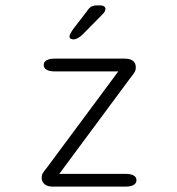

<svg xmlns="http://www.w3.org/2000/svg" viewBox="-20 -694 659 714"><path d="M135 -32.5Q135 -43 139.5 -50.5Q144 -58 154 -70L420 -428.5H184Q163.5 -428.5 153 -434.8Q142.5 -441 142.5 -452.5Q142.5 -463.5 153 -469.8Q163.5 -476 184 -476H443.5Q464 -476 474.5 -467.8Q485 -459.5 485 -443.5Q485 -433.5 480.8 -426Q476.5 -418.5 466.5 -406.5L200.5 -47.5H446Q466 -47.5 476.8 -41.5Q487.5 -35.5 487.5 -24Q487.5 -12.5 476.8 -6.2Q466 0 446 0H176.5Q156 0 145.5 -9.2Q135 -18.5 135 -32.5ZM252.5 -547.5Q248.5 -547.5 243.5 -549.8Q238.5 -552 238.5 -558.5Q238.5 -566.5 253 -587L302 -650.5Q311 -664.5 319.2 -669.2Q327.5 -674 343 -674H352.5Q361 -674 366.5 -670.5Q372 -667 372 -661Q372 -651 360.5 -640L289 -567.5Q278.5 -557 269.5 -552.2Q260.5 -547.5 252.5 -547.5Z"/></svg>

Font: Sono ExtraLight Monospace Light
Style: Regular
Weight: 300
Version: Version 2.112